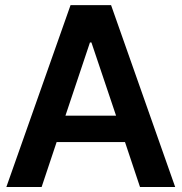

<svg xmlns="http://www.w3.org/2000/svg" viewBox="-20 -748 726 768"><path d="M146.5 0H5.4L262.2 -727.5H424.3L680.7 0H540L480 -179.7H206.5ZM339.8 -578.1 241.7 -285.2H444.3L345.7 -578.1Z"/></svg>

Font: Inter Tight SemiBold
Style: Regular
Weight: 600
Designer: Rasmus Andersson
Foundry: rsms
Version: Version 3.004; ttfautohint (v1.8.4.7-5d5b)